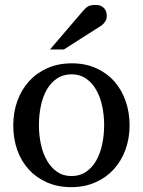

<svg xmlns="http://www.w3.org/2000/svg" viewBox="-20 -753 584 785"><path d="M405.8 -241.2Q405.8 -282.2 397.7 -319.8Q389.6 -357.4 373 -386.2Q356.4 -415 331.5 -432.1Q306.6 -449.2 272.9 -449.2Q238.3 -449.2 212.9 -432.1Q187.5 -415 171.1 -386.2Q154.8 -357.4 147 -319.8Q139.2 -282.2 139.2 -241.2Q139.2 -200.7 147.2 -163.1Q155.3 -125.5 171.9 -96.7Q188.5 -67.9 213.4 -50.5Q238.3 -33.2 272 -33.2Q306.2 -33.2 331.5 -50.3Q356.9 -67.4 373.3 -96.2Q389.6 -125 397.7 -162.6Q405.8 -200.2 405.8 -241.2ZM509.8 -240.2Q509.8 -187 492.9 -140.9Q476.1 -94.7 445.1 -60.8Q414.1 -26.9 369.9 -7.3Q325.7 12.2 271 12.2Q216.3 12.2 172.4 -7.1Q128.4 -26.4 97.7 -60.1Q66.9 -93.8 50.5 -139.9Q34.2 -186 34.2 -240.2Q34.2 -293.5 50.8 -339.8Q67.4 -386.2 98.6 -420.7Q129.9 -455.1 174.1 -474.6Q218.3 -494.1 273.9 -494.1Q329.6 -494.1 373.5 -474.1Q417.5 -454.1 447.8 -419.7Q478 -385.3 493.9 -339.1Q509.8 -293 509.8 -240.2ZM416.5 -688Q416.5 -674.3 409.9 -664.6Q403.3 -654.8 393.6 -647.9L241.2 -550.8H184.6L317.4 -706.1Q323.2 -712.4 328.1 -717.5Q333 -722.7 338.9 -726.1Q344.7 -729.5 352.3 -731.2Q359.9 -732.9 370.6 -732.9Q383.8 -732.9 392.6 -728.8Q401.4 -724.6 406.7 -718.3Q412.1 -711.9 414.3 -703.9Q416.5 -695.8 416.5 -688Z"/></svg>

Font: BabelStone Ogham Pictish
Style: Italic
Weight: 400
Italic angle: -30°
Designer: Andrew West
Foundry: BabelStone
Version: Version 1.02 March 14, 2022